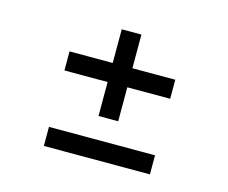

<svg xmlns="http://www.w3.org/2000/svg" viewBox="-67 -549 694 584"><g transform="rotate(15 280.0 -257.0)"><path d="M250 -186V-293H114V-353H250V-459H312V-353H447V-293H312V-186ZM113 -55V-115H447V-55Z"/></g></svg>

Font: Baskervville
Style: Bold
Weight: 700
Version: Version 1.100